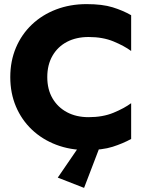

<svg xmlns="http://www.w3.org/2000/svg" viewBox="-20 -718 688 934"><path d="M401 12Q321 12 253 -14Q185 -40 135 -87.5Q85 -135 57.5 -200Q30 -265 30 -343Q30 -421 57.5 -486Q85 -551 135 -598.5Q185 -646 253 -672Q321 -698 401 -698Q478 -698 528 -682.5Q578 -667 618 -644V-470Q584 -495 532 -516.5Q480 -538 411 -538Q351 -538 306 -514.5Q261 -491 235.5 -447Q210 -403 210 -343Q210 -283 235.5 -239.5Q261 -196 306 -172Q351 -148 411 -148Q480 -148 532 -169.5Q584 -191 618 -216V-42Q578 -20 528 -4Q478 12 401 12ZM361 0H464L389 196L261 146Z"/></svg>

Font: Roundo Variable
Style: Regular
Weight: 200
Designer: Shiva Nallaperumal
Foundry: Indian Type Foundry
Version: Version 2.000